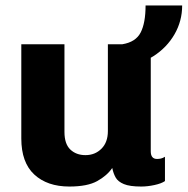

<svg xmlns="http://www.w3.org/2000/svg" viewBox="-20 -673 687 703"><path d="M234 10Q153 10 105.5 -34Q58 -78 58 -166V-511H216V-190Q216 -146 237.5 -125.5Q259 -105 293 -105Q328 -105 351.5 -128.5Q375 -152 375 -193V-511H532V-119Q532 -91 555 -91Q562 -91 569 -92.5Q576 -94 584 -99V-10Q571 -1 545.5 4.5Q520 10 497 10Q455 10 433.5 1Q412 -8 403.5 -23Q395 -38 391 -58Q372 -30 336 -10Q300 10 234 10ZM428 -430V-511Q477 -519 495 -554Q513 -589 513 -653H647Q647 -596 619 -547.5Q591 -499 542 -467.5Q493 -436 428 -430Z"/></svg>

Font: Chivo Mono
Style: Bold
Weight: 700
Monospace: yes
Designer: Hector Gatti
Foundry: Omnibus-Type
Version: Version 1.008; ttfautohint (v1.8.4.7-5d5b)